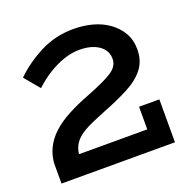

<svg xmlns="http://www.w3.org/2000/svg" viewBox="-115 -748 859 862"><g transform="rotate(-20 314.5 -317.0)"><path d="M36 0V-97Q39 -135 54 -166Q71 -202 103 -231.5Q135 -261 180 -285Q225 -309 280 -330Q326 -348 357.5 -362.5Q389 -377 407.5 -389.5Q426 -402 434.5 -416.5Q443 -431 443 -449Q443 -475 428 -494.5Q413 -514 384.5 -525.5Q356 -537 317 -537Q278 -537 239.5 -523.5Q201 -510 165 -487.5Q129 -465 96 -434L36 -506Q90 -559 163 -596.5Q236 -634 324 -634Q369 -634 411.5 -623Q454 -612 488 -588Q522 -564 542 -530Q562 -496 562 -450Q562 -396 533 -358.5Q504 -321 451.5 -293.5Q399 -266 330 -239Q287 -222 254 -207Q221 -192 199 -175Q177 -158 166 -136Q157 -118 155 -97H481V-205H578V0Z"/></g></svg>

Font: BioRhyme ExtraBold SemiBold
Style: Regular
Weight: 600
Version: Version 1.600;gftools[0.9.33]